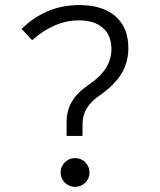

<svg xmlns="http://www.w3.org/2000/svg" viewBox="-20 -723 626 753"><path d="M241.2 -189.9V-243.7Q241.2 -289.6 262.2 -325Q283.2 -360.4 328.6 -391.1Q417 -450.7 417 -529.8Q417 -583.5 383.8 -613.3Q350.6 -643.1 290 -643.1Q193.8 -643.1 106 -565.4L64.5 -609.4Q159.7 -703.1 291 -703.1Q382.8 -703.1 433.1 -658.9Q483.4 -614.7 483.4 -534.7Q483.4 -478.5 455.8 -433.3Q428.2 -388.2 368.7 -347.2Q303.7 -302.7 303.7 -236.8V-189.9ZM274.4 9.8Q251 9.8 234.4 -6.6Q217.8 -22.9 217.8 -46.4Q217.8 -69.8 234.4 -86.4Q251 -103 274.4 -103Q297.9 -103 314.5 -86.4Q331.1 -69.8 331.1 -46.4Q331.1 -22.9 314.5 -6.6Q297.9 9.8 274.4 9.8Z"/></svg>

Font: Cascadia Mono PL Light
Style: Regular
Weight: 300
Monospace: yes
Designer: Aaron Bell
Foundry: Saja Typeworks
Version: Version 2404.023; ttfautohint (v1.8.4)